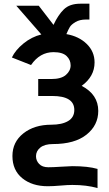

<svg xmlns="http://www.w3.org/2000/svg" viewBox="-20 -754 579 1018"><path d="M45.9 73.2Q45.9 -1 104 -46.9Q162.1 -92.8 252 -92.8Q308.6 -92.8 341.3 -112.3Q374 -131.8 374 -170.9Q374 -245.1 256.8 -245.1H182.6V-335H252Q304.7 -335 329.6 -356.9Q354.5 -378.9 354.5 -407.2Q354.5 -436.5 333 -457Q311.5 -477.5 263.7 -477.5Q191.4 -477.5 144.5 -409.2L43 -449.2Q61.5 -488.3 104.5 -523.4Q147.5 -558.6 199.2 -571.3L66.4 -723.6H185.5L263.7 -622.1Q288.1 -674.8 318.8 -704.6Q349.6 -734.4 406.2 -734.4H454.1V-650.4H435.5Q402.3 -650.4 380.4 -637.2Q358.4 -624 350.6 -611.3Q342.8 -598.6 332 -573.2Q398.4 -561.5 439.9 -521Q481.4 -480.5 481.4 -422.9Q481.4 -348.6 413.1 -298.8Q501 -252.9 501 -166Q501 -89.8 438.5 -40Q376 9.8 260.7 9.8Q216.8 9.8 193.8 28.3Q170.9 46.9 170.9 74.2Q170.9 97.7 187.5 115.2Q204.1 132.8 236.3 132.8Q260.7 132.8 304.7 129.9Q348.6 127 363.3 127Q446.3 127 497.1 141.6V243.2Q439.5 226.6 363.3 226.6Q338.9 226.6 300.3 230Q261.7 233.4 233.4 233.4Q150.4 233.4 98.1 190.9Q45.9 148.4 45.9 73.2Z"/></svg>

Font: Gothic A1
Style: Bold
Weight: 700
Version: Version 2.50